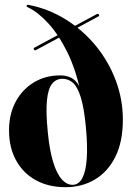

<svg xmlns="http://www.w3.org/2000/svg" viewBox="-20 -767 548 797"><path d="M490 -270Q490 -178.5 458.8 -116Q427.5 -53.5 373.8 -21.8Q320 10 252 10Q181.5 10 128.8 -19Q76 -48 46.8 -101.2Q17.5 -154.5 17.5 -226Q17.5 -293.5 45.2 -345Q73 -396.5 121 -425.2Q169 -454 229 -454Q253 -454 271.5 -446Q290 -438 302.8 -419.5Q315.5 -401 321 -369.5L314.5 -384.5Q294.5 -479.5 259 -551.2Q223.5 -623 181 -669.5Q138.5 -716 98 -735.5Q93.5 -737.5 91.8 -739Q90 -740.5 90.5 -743Q90.5 -745.5 93.2 -746.5Q96 -747.5 100 -746.5Q181.5 -730.5 252.5 -686.5Q323.5 -642.5 376.8 -578Q430 -513.5 460 -434.5Q490 -355.5 490 -270ZM178.5 -217.5Q185.5 -144 200.5 -94.8Q215.5 -45.5 237.2 -21.8Q259 2 285 0Q308 -2 322 -28.2Q336 -54.5 340 -107Q344 -159.5 336.5 -239Q329 -320 315.2 -363.5Q301.5 -407 282.5 -423.5Q263.5 -440 239 -440Q213 -440 196.2 -419.2Q179.5 -398.5 174.8 -350Q170 -301.5 178.5 -217.5ZM121 -561Q119.5 -563.5 120 -565.8Q120.5 -568 123.5 -569.5L382 -708.5Q385 -710 387 -709.5Q389 -709 390.5 -706.5Q394 -701 388 -698.5L129 -559Q126.5 -557.5 124.5 -558.2Q122.5 -559 121 -561Z"/></svg>

Font: Fraunces 120pt
Style: Bold
Weight: 700
Version: Version 1.000;[b76b70a41]